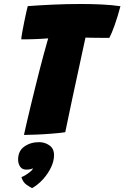

<svg xmlns="http://www.w3.org/2000/svg" viewBox="-20 -686 638 986"><path d="M89 -484Q90 -497 94.5 -522.2Q99 -547.5 104.8 -575.5Q110.5 -603.5 115.5 -625.5Q120.5 -647.5 122.5 -654.5Q179.5 -659 250.8 -662.2Q322 -665.5 394.5 -665.5Q450.5 -665.5 503.2 -663Q556 -660.5 598.5 -654Q584.5 -601 568.8 -556.8Q553 -512.5 541.5 -491.5Q532.5 -491.5 517.2 -491.5Q502 -491.5 483.8 -491.8Q465.5 -492 448.5 -492.2Q431.5 -492.5 419 -493Q415 -474.5 407.5 -440.2Q400 -406 390.8 -362.5Q381.5 -319 371.2 -271.8Q361 -224.5 351.2 -179.2Q341.5 -134 333.8 -96.5Q326 -59 321 -35Q316 -11 315 -7Q288.5 -3 248 0.2Q207.5 3.5 167.8 5.2Q128 7 103 7Q109.5 -22 118.2 -60.5Q127 -99 137.8 -143Q148.5 -187 159.8 -233Q171 -279 182.5 -323.5Q194 -368 204.5 -407Q211 -430.5 216.8 -451.2Q222.5 -472 227.5 -489Q211.5 -487.5 194.8 -486.8Q178 -486 160.8 -485.2Q143.5 -484.5 125.5 -484.2Q107.5 -484 89 -484ZM145 280Q138.5 277.5 118 264Q97.5 250.5 90 223.5Q99 220.5 112 212.5Q125 204.5 135.8 195.5Q146.5 186.5 148 181.5Q149 179.5 149 178Q143.5 181.5 135 183.2Q126.5 185 114 185Q93.5 185 83.2 169.5Q73 154 73 133.5Q73 89 105 66.5Q137 44 181 44Q210 44 233.8 60.5Q257.5 77 257.5 111Q257.5 141.5 241.8 174.2Q226 207 200.5 235Q175 263 145 280Z"/></svg>

Font: Grandstander Thin Black
Style: Italic
Weight: 900
Italic angle: -15°
Version: Version 1.200